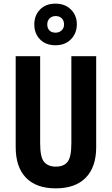

<svg xmlns="http://www.w3.org/2000/svg" viewBox="-20 -1022 611 1052"><path d="M507 -215Q507 -107 450 -48.5Q393 10 285 10Q179 10 122.5 -48Q66 -106 66 -216V-714H200V-236Q200 -160 222 -134.5Q244 -109 286 -109Q330 -109 350.5 -135.5Q371 -162 371 -237V-714H507ZM284 -774Q231 -774 199.5 -806Q168 -838 168 -888Q168 -938 199.5 -970Q231 -1002 284 -1002Q336 -1002 368.5 -970Q401 -938 401 -889Q401 -840 369 -807Q337 -774 284 -774ZM285 -843Q304 -843 317.5 -855.5Q331 -868 331 -888Q331 -909 318.5 -921.5Q306 -934 285 -934Q265 -934 252 -921.5Q239 -909 239 -888Q239 -868 250.5 -855.5Q262 -843 285 -843Z"/></svg>

Font: Noto Sans Gujarati ExtraCondensed
Style: Bold
Weight: 700
Width: 2
Designer: Jelle Bosma - Monotype Design Team, Universal Thirst
Foundry: Monotype Imaging Inc.
Version: Version 2.106; ttfautohint (v1.8.4.7-5d5b)